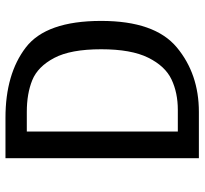

<svg xmlns="http://www.w3.org/2000/svg" viewBox="-42 -686 729 684"><g transform="rotate(-90 322.0 -344.5)"><path d="M244 -689Q400 -689 494.5 -616.5Q589 -544 589 -348Q589 -157 494.5 -78.5Q400 0 265 0H100V-689ZM265 -613H195V-75H272Q333 -75 380.5 -97.5Q428 -120 458 -180.5Q488 -241 488 -348Q488 -457 457 -515.5Q426 -574 378 -593.5Q330 -613 265 -613Z"/></g></svg>

Font: Firava
Style: Regular
Weight: 400
Designer: Carrois Corporate & Edenspiekermann AG
Foundry: Greg Finn Gibson
Version: Version 5.000